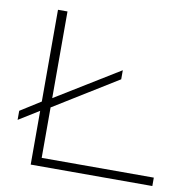

<svg xmlns="http://www.w3.org/2000/svg" viewBox="-79 -778 845 855"><g transform="rotate(10 344.0 -350.0)"><path d="M23 -186V-227L115 -285V-700H158V-308L446 -485V-444L158 -266V-38H665V0H115V-243Z"/></g></svg>

Font: Georama Expanded ExtraLight
Style: Regular
Weight: 250
Width: 7
Designer: Jean-Baptiste Levee
Foundry: Production Type
Version: Version 1.001